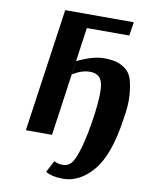

<svg xmlns="http://www.w3.org/2000/svg" viewBox="-94 -717 763 998"><g transform="rotate(10 287.5 -217.5)"><path d="M75 0 168 -650H530L519 -578H295L213 0ZM308 215Q251 215 216 195L249 133Q267 144 297 144Q321 144 339 124.5Q357 105 376.5 38.5Q396 -28 413 -146Q429 -274 415 -315.5Q401 -357 351 -357Q307 -357 260 -327L270 -399Q353 -439 410 -439Q448 -439 475 -432Q502 -425 526 -406.5Q550 -388 560 -355.5Q570 -323 574 -271Q578 -219 565 -146Q538 46 467.5 130.5Q397 215 308 215Z"/></g></svg>

Font: Arsenal
Style: Bold Italic
Weight: 700
Italic angle: -9.10001°
Designer: Andrij Shevchenko
Foundry: Stairsfor
Version: Version 2.001;PS 002.001;hotconv 1.0.88;makeotf.lib2.5.64775